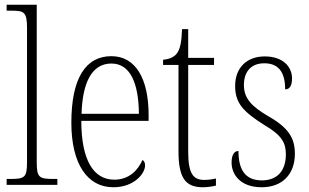

<svg xmlns="http://www.w3.org/2000/svg" viewBox="-20 -780 1305 810"><path d="M8 0H222V-25H210C144 -25 135 -30 135 -98V-760H8V-735H27C82 -735 94 -730 94 -660V-98C94 -30 85 -25 19 -25H8Z M458 10C546 10 592 -48 592 -82C592 -95 587 -102 581 -105C562 -62 525 -22 462 -22C376 -22 323 -102 323 -270H607V-294C607 -450 551 -543 450 -543C342 -543 281 -451 281 -262C281 -88 349 10 458 10ZM566 -300H324C328 -431 367 -512 450 -512C531 -512 565 -426 566 -300Z M836 10C854 10 874 7 891 3V-27C873 -23 859 -21 841 -21C795 -21 774 -48 774 -139V-506H883V-536H774V-657H748C746 -605 741 -573 725 -553C713 -539 694 -530 668 -528V-506H733V-142C733 -28 763 10 836 10Z M1084 10C1170 10 1224 -44 1224 -131C1224 -196 1199 -240 1113 -289C1043 -330 1009 -364 1009 -421C1009 -473 1035 -513 1095 -513C1153 -513 1183 -478 1183 -403C1203 -403 1212 -420 1212 -449C1212 -500 1172 -542 1097 -542C1020 -542 972 -493 972 -418C972 -346 1004 -310 1096 -252C1170 -209 1186 -176 1186 -129C1186 -60 1150 -19 1085 -19C1013 -19 986 -66 986 -143C969 -143 957 -128 957 -94C957 -45 993 10 1084 10Z"/></svg>

Font: Noto Serif Devanagari Condensed ExtraLight
Style: Regular
Weight: 200
Width: 3
Designer: Universal Thirst, Indian Type Foundry and the Monotype Design Team
Foundry: Monotype Imaging Inc.
Version: Version 2.004